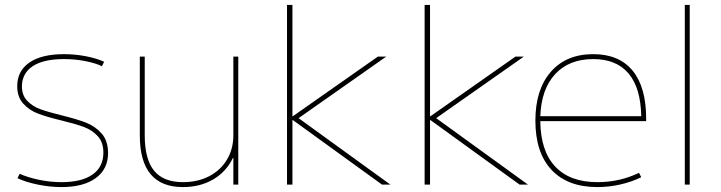

<svg xmlns="http://www.w3.org/2000/svg" viewBox="-20 -750 2931 780"><path d="M51 -26 60 -44Q93 -29 139 -19.5Q185 -10 230 -10Q312 -10 356 -41Q400 -72 400 -130Q400 -172 377 -197Q354 -222 320 -234.5Q286 -247 228 -261Q170 -275 134.5 -288.5Q99 -302 74.5 -329Q50 -356 50 -400Q50 -462 99.5 -496Q149 -530 240 -530Q285 -530 329 -521.5Q373 -513 403 -499L394 -481Q367 -494 325.5 -502Q284 -510 240 -510Q157 -510 113.5 -481.5Q70 -453 69 -400Q69 -363 90.5 -340.5Q112 -318 143.5 -306.5Q175 -295 232 -281Q293 -266 330 -251.5Q367 -237 393 -207.5Q419 -178 419 -128Q419 -63 369 -26.5Q319 10 230 10Q183 10 134 0Q85 -10 51 -26Z M548 -200V-520H568V-200Q568 -103 606 -56.5Q644 -10 723 -10Q783 -10 829.5 -34Q876 -58 902 -101.5Q928 -145 928 -200V-520H948V0H928V-108H926Q899 -52 846 -21Q793 10 723 10Q548 10 548 -200Z M1146 -730H1168V-278H1170L1515 -520H1549L1193 -270L1566 0H1532L1170 -262H1168V0H1146Z M1705 -730H1727V-278H1729L2074 -520H2108L1752 -270L2125 0H2091L1729 -262H1727V0H1705Z M2155 -260Q2155 -386 2217.5 -458Q2280 -530 2390 -530Q2495 -530 2550 -463Q2605 -396 2605 -268V-258H2175Q2176 -137 2235.5 -73.5Q2295 -10 2407 -10Q2498 -10 2576 -48L2585 -30Q2546 -11 2500 -0.5Q2454 10 2407 10Q2286 10 2220.5 -60Q2155 -130 2155 -260ZM2585 -278Q2583 -393 2533.5 -451.5Q2484 -510 2390 -510Q2292 -510 2235.5 -449Q2179 -388 2175 -278Z M2762 -730H2782V0H2762Z"/></svg>

Font: Enso Thin
Style: Regular
Weight: 100
Designer: Coji Morishita
Foundry: UNDERFOREST DESIGN
Version: Version 1.000